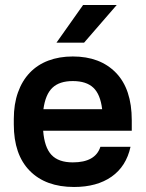

<svg xmlns="http://www.w3.org/2000/svg" viewBox="-20 -735 580 765"><path d="M275 10Q162 10 98.5 -54.5Q35 -119 35 -239V-261Q35 -320 51.5 -366.5Q68 -413 98.5 -445Q129 -477 172.5 -493.5Q216 -510 270 -510Q379 -510 442 -445Q505 -380 505 -256V-214H152Q157 -148 185 -118Q213 -88 270 -88Q360 -88 380 -150H500Q483 -72 424.5 -31Q366 10 275 10ZM270 -412Q217 -412 189 -385.5Q161 -359 153 -300H387Q380 -359 352 -385.5Q324 -412 270 -412ZM311 -715H445L315 -565H205Z"/></svg>

Font: PT Root UI Bold
Style: Regular
Weight: 700
Designer: Vitaly Kuzmin
Foundry: ParaType Ltd.
Version: Version 2.000G